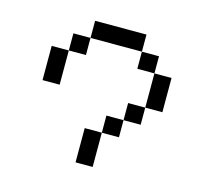

<svg xmlns="http://www.w3.org/2000/svg" viewBox="-80 -589 721 677"><g transform="rotate(15 281.0 -250.0)"><path d="M437.5 -375V-250H500V-375ZM62.5 -250H125V-375H62.5ZM125 -375H187.5V-437.5H125ZM187.5 -437.5H375V-500H187.5ZM250 0H312.5V-125H250ZM312.5 -125H375V-187.5H312.5ZM375 -187.5H437.5V-250H375ZM375 -375H437.5V-437.5H375Z"/></g></svg>

Font: ChillMoonMono
Style: Regular
Weight: 400
Designer: Warren2060
Foundry: ChillType
Version: Version 1.000;Glyphs 3.1.1 (3135)